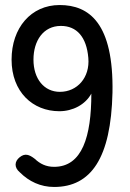

<svg xmlns="http://www.w3.org/2000/svg" viewBox="-20 -732 517 763"><path d="M195 11C342 11 421 -104 427 -364C432 -639 335 -712 217 -712C103 -712 26 -621 26 -495C26 -367 110 -290 216 -290C269 -290 319 -316 343 -360C343 -190 307 -69 195 -69C163 -69 139 -81 118 -101C96 -118 79 -124 58 -107C38 -91 35 -67 59 -47C95 -11 141 11 195 11ZM113 -495C113 -570 152 -629 222 -629C285 -629 324 -585 331 -502C338 -424 287 -367 218 -367C155 -367 113 -419 113 -495Z"/></svg>

Font: 寒蝉半圆体
Style: Regular
Weight: 400
Designer: Yoshimichi Ohira & Warren
Foundry: ChillType
Version: Version 1.800;Glyphs 3.1.1 (3135)